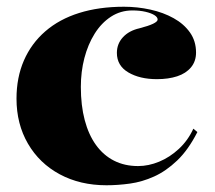

<svg xmlns="http://www.w3.org/2000/svg" viewBox="-20 -535 638 570"><path d="M296 15Q218 15 157.5 -17.5Q97 -50 63 -108.5Q29 -167 29 -242Q29 -305 51 -355.5Q73 -406 114.5 -442Q156 -478 215 -496.5Q274 -515 348 -515Q388 -515 426.5 -506.5Q465 -498 495.5 -481Q526 -464 544 -438.5Q562 -413 562 -379Q562 -353 547 -335Q532 -317 506 -308.5Q480 -300 446 -300Q395 -300 361 -320Q327 -340 327 -378Q327 -405 345 -424.5Q363 -444 394 -451Q448 -465 448 -477Q448 -484 438.5 -490Q429 -496 412 -500Q395 -504 373 -504Q338 -504 309.5 -485.5Q281 -467 261 -435Q241 -403 230.5 -362.5Q220 -322 220 -277Q220 -222 231.5 -178.5Q243 -135 265 -104.5Q287 -74 318.5 -58Q350 -42 390 -42Q421 -42 452.5 -55Q484 -68 511 -93Q538 -118 554 -153L566 -143Q539 -90 506 -58.5Q473 -27 437.5 -11Q402 5 366 10Q330 15 296 15Z"/></svg>

Font: Kalnia SemiBold
Style: Regular
Weight: 600
Designer: Frida Medrano
Foundry: Frida Medrano
Version: Version 1.105